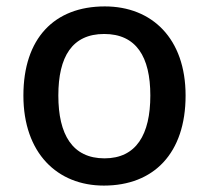

<svg xmlns="http://www.w3.org/2000/svg" viewBox="-20 -569 651 599"><path d="M559 -271C559 -449 454 -549 307 -549C149 -549 53 -449 53 -271C53 -91 159 10 304 10C460 10 559 -91 559 -271ZM162 -271C162 -392 205 -463 305 -463C405 -463 449 -392 449 -271C449 -149 405 -75 306 -75C206 -75 162 -149 162 -271Z"/></svg>

Font: Noto Sans Cherokee Medium
Style: Regular
Weight: 500
Designer: Monotype Design Team
Foundry: Monotype Imaging Inc.
Version: Version 2.001